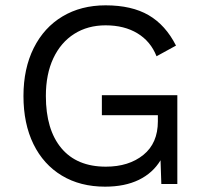

<svg xmlns="http://www.w3.org/2000/svg" viewBox="-20 -690 764 720"><path d="M645 -333V0H585L582 -89Q553 -41 500.5 -15.5Q448 10 374 10Q281 10 212 -31.5Q143 -73 105.5 -149.5Q68 -226 68 -330Q68 -433 106.5 -510Q145 -587 214.5 -628.5Q284 -670 376 -670Q474 -670 537.5 -633Q601 -596 640 -519L567 -479Q545 -535 495.5 -565Q446 -595 376 -595Q309 -595 258.5 -563Q208 -531 180 -471.5Q152 -412 152 -330Q152 -204 210 -134.5Q268 -65 377 -65Q463 -65 517.5 -109Q572 -153 572 -235V-258H362V-333Z"/></svg>

Font: Work Sans
Style: Regular
Weight: 400
Designer: Wei Huang
Foundry: Wei Huang
Version: Version 1.500; ttfautohint (v1.6)